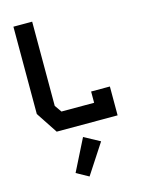

<svg xmlns="http://www.w3.org/2000/svg" viewBox="-146 -781 892 1186"><g transform="rotate(-15 300.0 -188.0)"><path d="M60 -695.5V-137L150.5 0H540V-184.5H420V-112.5H211L180 -157V-695.5ZM197 277 275 320 400 128.5 299 74Z"/></g></svg>

Font: Kode
Style: Regular
Weight: 400
Monospace: yes
Designer: Isa Ozler
Foundry: Kadena LLC
Version: Version 1.000;gftools[0.9.28]